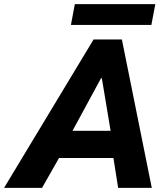

<svg xmlns="http://www.w3.org/2000/svg" viewBox="-69 -911 811 931"><path d="M384.8 -719.7H522L667 0H503.9L481 -145H217.3L134.8 0H-49.3ZM293.9 -891.1H684.1L665 -790H274.9ZM467.3 -276.9 424.8 -531.7H420.9L282.7 -276.9Z"/></svg>

Font: Reddit Sans Fudge ExBold Italic
Style: Regular
Weight: 800
Italic angle: -11.25°
Designer: Stephen Hutchings
Version: Version 1.013